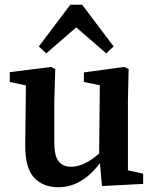

<svg xmlns="http://www.w3.org/2000/svg" viewBox="-20 -772 649 806"><path d="M225 14Q160 14 122.5 -27Q85 -68 86 -165L89 -437L118 -407L21 -428V-469L194 -491L212 -482L208 -350V-173Q208 -118 226 -95Q244 -72 278 -72Q301 -72 325 -81.5Q349 -91 372.5 -108.5Q396 -126 417 -148L432 -104H411Q387 -67 357.5 -40.5Q328 -14 295 0Q262 14 225 14ZM408 9 398 -107 396 -108 399 -414 332 -428V-468L501 -491L520 -482L517 -350V-57L581 -43V0ZM426 -548 256 -695H344L174 -548L143 -577L275 -752H325L457 -577Z"/></svg>

Font: Source Serif 4 18pt SemiBold
Style: Regular
Weight: 600
Designer: Frank Grießhammer
Foundry: Adobe Systems Incorporated
Version: Version 4.004;hotconv 1.0.116;makeotfexe 2.5.65601